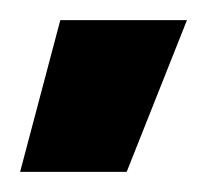

<svg xmlns="http://www.w3.org/2000/svg" viewBox="-21 -720 208 191"><path d="M39 -700H165L105 -549H-1Z"/></svg>

Font: Moderustic ExtraBold
Style: Regular
Weight: 800
Designer: Tural Alisoy
Foundry: TAFT Foundry
Version: Version 2.120